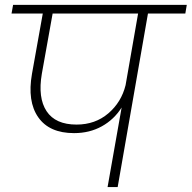

<svg xmlns="http://www.w3.org/2000/svg" viewBox="-20 -760 779 780"><path d="M291 -253.9Q366.7 -253.9 419.9 -299.3Q473.1 -344.7 490.2 -414.1L541 -705.1H193.8L149.9 -460Q133.3 -362.8 169.2 -308.3Q205.1 -253.9 291 -253.9ZM26.9 -705.1 33.2 -740.2H738.8L732.9 -705.1H581.1L458 0H417L474.1 -323.2Q443.4 -274.4 393.6 -246.8Q343.8 -219.2 280.8 -219.2Q180.2 -219.2 135.3 -283.7Q90.3 -348.1 109.9 -460L153.8 -705.1Z"/></svg>

Font: SVN-Poppins ExtraLight
Style: Italic
Weight: 200
Italic angle: -10°
Designer: Ninad Kale (Devanagari), Jonny Pinhorn (Latin)
Foundry: Indian Type Foundry
Version: Version 3.002 2017